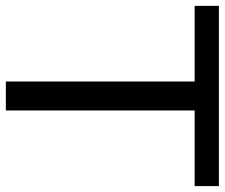

<svg xmlns="http://www.w3.org/2000/svg" viewBox="-79 -693 769 657"><g transform="rotate(90 305.5 -364.5)"><path d="M-2.9 -729H613.8V-646H355V0H255.9V-646H-2.9Z"/></g></svg>

Font: Pangururan
Style: Regular
Weight: 400
Designer: Uli Kozok
Foundry: Michael Everson and Uli Kozok
Version: Version 1.005